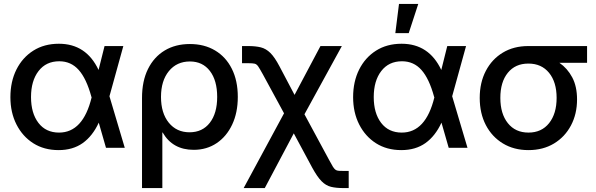

<svg xmlns="http://www.w3.org/2000/svg" viewBox="-20 -749 3019 973"><path d="M276.9 11.7Q203.6 11.7 148.9 -22.9Q94.2 -57.6 63.5 -118.2Q32.7 -178.7 32.7 -256.8Q32.7 -335.4 63.2 -396.5Q93.8 -457.5 148.9 -492.4Q204.1 -527.3 278.3 -527.3Q417 -527.3 479.5 -394.5L509.8 -515.6H605L534.7 -261.2L612.3 0H517.1L480.5 -127.4Q449.2 -59.6 399.2 -23.9Q349.1 11.7 276.9 11.7ZM444.3 -255.4 442.9 -259.3Q418 -350.6 378.9 -394.5Q339.8 -438.5 280.3 -438.5Q213.4 -438.5 175.3 -388.9Q137.2 -339.4 137.2 -257.3Q137.2 -175.3 174.8 -126.2Q212.4 -77.1 279.3 -77.1Q400.9 -77.1 444.3 -255.4Z M699.7 204.1V-252.4Q699.7 -338.4 730 -399.4Q760.3 -460.4 814.7 -493.2Q869.1 -525.9 942.4 -525.9Q1015.1 -525.9 1069.8 -493.4Q1124.5 -460.9 1154.8 -400.6Q1185.1 -340.3 1185.1 -257.8Q1185.1 -178.2 1156.7 -117.9Q1128.4 -57.6 1078.1 -23.7Q1027.8 10.3 961.4 10.3Q855 10.3 804.2 -77.6H802.7V204.1ZM940.4 -78.6Q1005.9 -78.6 1043.2 -126.7Q1080.6 -174.8 1080.6 -257.8Q1080.6 -341.3 1043.7 -389.4Q1006.8 -437.5 942.4 -437.5Q876 -437.5 835.9 -388.7Q795.9 -339.8 795.9 -257.8Q795.9 -175.8 835.4 -127.2Q875 -78.6 940.4 -78.6Z M1214.8 204.1 1419.4 -174.8 1312.5 -371.6Q1296.9 -399.9 1288.8 -411.9Q1280.8 -423.8 1270.5 -426.3Q1260.3 -428.7 1238.3 -428.7H1206.5V-515.6H1238.3Q1275.4 -515.6 1301.8 -509Q1328.1 -502.4 1350.1 -480.7Q1372.1 -459 1396.5 -412.6L1472.7 -268.1L1604 -515.6H1712.4L1522.9 -169.9L1647 60.1Q1660.2 85 1667.5 96.7Q1674.8 108.4 1683.6 113.3Q1689.9 116.2 1698.5 116.7Q1707 117.2 1720.7 117.2H1747.1V204.1H1720.7Q1683.6 204.1 1657.5 197.8Q1631.3 191.4 1609.6 169.4Q1587.9 147.5 1562.5 101.1L1468.8 -73.2L1321.8 204.1Z M2013.7 11.7Q1940.4 11.7 1885.7 -22.9Q1831.1 -57.6 1800.3 -118.2Q1769.5 -178.7 1769.5 -256.8Q1769.5 -335.4 1800 -396.5Q1830.6 -457.5 1885.7 -492.4Q1940.9 -527.3 2015.1 -527.3Q2153.8 -527.3 2216.3 -394.5L2246.6 -515.6H2341.8L2271.5 -261.2L2349.1 0H2253.9L2217.3 -127.4Q2186 -59.6 2136 -23.9Q2085.9 11.7 2013.7 11.7ZM2181.2 -255.4 2179.7 -259.3Q2154.8 -350.6 2115.7 -394.5Q2076.7 -438.5 2017.1 -438.5Q1950.2 -438.5 1912.1 -388.9Q1874 -339.4 1874 -257.3Q1874 -175.3 1911.6 -126.2Q1949.2 -77.1 2016.1 -77.1Q2137.7 -77.1 2181.2 -255.4ZM1983.4 -581.1 2002 -729H2099.6L2051.3 -581.1Z M2658.2 11.7Q2584.5 11.7 2528.8 -22Q2473.1 -55.7 2442.1 -115.2Q2411.1 -174.8 2411.1 -252.9Q2411.1 -330.6 2442.1 -389.9Q2473.1 -449.2 2528.3 -482.4Q2583.5 -515.6 2657.2 -515.6H2955.1V-430.7H2814.9Q2855.5 -402.8 2879.9 -356.9Q2904.3 -311 2904.3 -245.1Q2904.3 -171.4 2873.5 -113.3Q2842.8 -55.2 2787.4 -21.7Q2731.9 11.7 2658.2 11.7ZM2658.2 -426.8H2657.2Q2591.3 -426.8 2553.5 -380.1Q2515.6 -333.5 2515.6 -252.9Q2515.6 -172.4 2553.7 -124.8Q2591.8 -77.1 2658.2 -77.1Q2724.6 -77.1 2762.7 -125Q2800.8 -172.9 2800.8 -252.9Q2800.8 -333 2762.5 -379.9Q2724.1 -426.8 2658.2 -426.8Z"/></svg>

Font: Inter Display Medium
Style: Regular
Weight: 500
Designer: Rasmus Andersson
Foundry: rsms
Version: Version 4.001;git-9221beed3